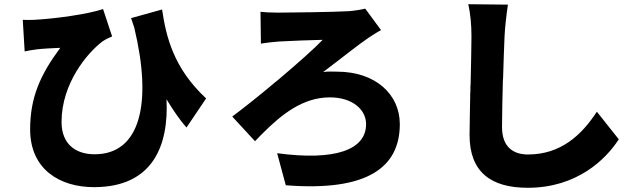

<svg xmlns="http://www.w3.org/2000/svg" viewBox="-20 -821 3040 911"><path d="M770 -350C801 -300 830 -255 865 -216L958 -354C802 -499 768 -649 749 -776L602 -735C604 -729 606 -723 608 -717L611 -708C613 -702 615 -696 617 -690C704 -329 645 -89 429 -89C337 -89 272 -139 272 -242C272 -426 395 -571 467 -625C482 -635 497 -642 512 -648L469 -778C399 -754 241 -732 143 -727C124 -726 107 -726 88 -727L97 -577C121 -582 133 -584 156 -587C181 -590 234 -593 266 -594C170 -465 123 -357 123 -207C123 -17 264 67 426 67C708 67 781 -134 770 -350Z M1877 -232C1877 -374 1761 -481 1579 -481C1562 -481 1533 -483 1513 -479C1601 -545 1681 -610 1729 -642C1745 -652 1766 -667 1788 -678L1713 -780C1692 -775 1662 -770 1636 -768C1569 -764 1354 -761 1300 -761C1263 -761 1232 -763 1216 -765L1218 -614C1241 -618 1276 -622 1303 -624C1350 -627 1461 -631 1511 -632C1473 -592 1394 -522 1309 -450L1301 -443C1299 -442 1298 -441 1296 -439L1287 -432C1214 -370 1138 -310 1082 -268L1190 -151C1200 -161 1209 -170 1218 -180L1225 -187C1315 -277 1416 -359 1545 -359C1651 -359 1717 -302 1717 -232C1717 -110 1571 -57 1295 -94L1336 58C1728 89 1877 -30 1877 -232Z M2916 -160 2812 -291C2739 -179 2640 -88 2485 -88C2417 -88 2362 -122 2362 -218C2362 -273 2364 -356 2366 -438L2367 -449C2369 -525 2372 -600 2374 -649C2376 -693 2383 -752 2390 -799L2202 -801C2212 -756 2217 -703 2217 -649C2217 -610 2215 -518 2213 -422L2212 -410V-398C2212 -390 2212 -382 2211 -375V-363C2210 -294 2208 -227 2208 -180C2208 -5 2309 70 2484 70C2717 70 2854 -64 2916 -160Z"/></svg>

Font: Glow Sans SC Normal ExtraBold
Style: Regular
Weight: 800
Designer: Ryoko NISHIZUKA (kana, bopomofo & ideographs); Paul D. Hunt (Latin, Greek & Cyrillic); Sandoll Communications, Soo-young
Version: Version 0.93